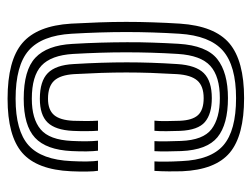

<svg xmlns="http://www.w3.org/2000/svg" viewBox="-98 -551 658 502"><g transform="rotate(90 231.0 -300.0)"><path d="M238.2 9.2Q137.8 9.2 92.5 -29.5Q47.2 -68.2 41.8 -157Q39.8 -195 38.5 -230.6Q37.2 -266.2 37.2 -300.9Q37.2 -335.5 38.4 -370.2Q39.5 -405 41.8 -441.5Q47.8 -532.2 93.4 -570.8Q139 -609.2 236.5 -609.2Q334.5 -609.2 379.2 -571.8Q424 -534.2 427.8 -446.8Q428.2 -432 428.1 -412.9Q428 -393.8 426.8 -374.8H402Q402.8 -385.5 402.6 -403.9Q402.5 -422.2 401.2 -445.5Q398 -522 359.8 -555.1Q321.5 -588.2 236.5 -588.2Q151.8 -588.2 112.5 -553.8Q73.2 -519.2 68.2 -440Q66 -404.5 64.9 -370.1Q63.8 -335.8 63.8 -301.5Q63.8 -267.2 64.9 -231.9Q66 -196.5 68.2 -158.2Q72.8 -80.2 112 -46Q151.2 -11.8 238.2 -11.8Q322.2 -11.8 360 -45.8Q397.8 -79.8 401.2 -157.8Q402.5 -181.8 402.1 -199.5Q401.8 -217.2 400.2 -227.2H426.5Q428.2 -218.5 428.5 -198.5Q428.8 -178.5 427.8 -156.8Q423.8 -67.8 379.6 -29.2Q335.5 9.2 238.2 9.2ZM238.2 -33Q163.2 -33 130.9 -63.5Q98.5 -94 94.8 -160Q92.5 -198.8 91.5 -234.1Q90.5 -269.5 90.4 -303Q90.2 -336.5 91.4 -369.8Q92.5 -403 94.5 -437.8Q99 -510.8 134.2 -538.9Q169.5 -567 236.5 -567Q305.2 -567 338.8 -539.6Q372.2 -512.2 375 -445Q375.8 -424 375.9 -405.9Q376 -387.8 375.2 -374.8H349Q349.8 -386 349.6 -403.5Q349.5 -421 348.5 -444.2Q346.2 -502.5 317.6 -524.1Q289 -545.8 236.5 -545.8Q180 -545.8 152.4 -521Q124.8 -496.2 121 -436Q118.8 -400.8 117.8 -367.1Q116.8 -333.5 116.8 -300.1Q116.8 -266.8 117.9 -232.6Q119 -198.5 121 -162.2Q124.5 -104.8 151.5 -79.5Q178.5 -54.2 238.2 -54.2Q290.8 -54.2 318.2 -77.2Q345.8 -100.2 348.5 -159Q349.5 -179 349.4 -196.5Q349.2 -214 347.8 -227.2H374Q375.5 -215.8 375.8 -197.6Q376 -179.5 375 -158.2Q371.8 -91.8 340 -62.4Q308.2 -33 238.2 -33ZM238.2 -75.2Q192.2 -75.2 171.1 -96Q150 -116.8 147.5 -163.2Q145.2 -201.8 144.1 -236Q143 -270.2 143 -302.5Q143 -334.8 144.1 -367.1Q145.2 -399.5 147.5 -434.5Q150.5 -483 171.2 -503.9Q192 -524.8 236.5 -524.8Q277.8 -524.8 299 -506.8Q320.2 -488.8 322.2 -441.5Q322.8 -426 323 -406.6Q323.2 -387.2 322 -374.8H295.5Q296.8 -387.2 296.6 -405.4Q296.5 -423.5 295.8 -440.8Q294.5 -474 280.9 -488.8Q267.2 -503.5 236.5 -503.5Q205 -503.5 190.5 -486.8Q176 -470 173.8 -433.2Q171.8 -398 170.6 -365.6Q169.5 -333.2 169.5 -301.2Q169.5 -269.2 170.6 -235.6Q171.8 -202 173.8 -164.8Q176 -128.8 191 -112.6Q206 -96.5 238.2 -96.5Q267.2 -96.5 280.8 -112.4Q294.2 -128.2 295.8 -162.5Q296.2 -177 296.4 -194.8Q296.5 -212.5 295.5 -227.2H321.8Q322.8 -215.5 322.9 -196.8Q323 -178 322.2 -161.5Q320 -116 300.4 -95.6Q280.8 -75.2 238.2 -75.2Z"/></g></svg>

Font: Big Shoulders Inline Text Thin ExtraBold
Style: Regular
Weight: 800
Version: Version 2.002